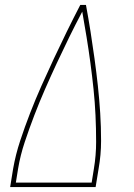

<svg xmlns="http://www.w3.org/2000/svg" viewBox="-20 -755 540 775"><path d="M21 0 33 -74Q43 -131 61.5 -187Q80 -243 101.5 -298.5Q123 -354 147.5 -409Q172 -464 197.5 -518.5Q223 -573 249.5 -627Q276 -681 304 -735H327Q337 -681 345.5 -627Q354 -573 361.5 -518.5Q369 -464 375 -409Q381 -354 384.5 -298.5Q388 -243 388 -186.5Q388 -130 378 -74L366 0ZM350 -18 359 -74Q368 -128 368 -182Q368 -236 365.5 -289.5Q363 -343 357.5 -395.5Q352 -448 345 -500.5Q338 -553 329.5 -605Q321 -657 312 -708Q285 -657 259.5 -605Q234 -553 209.5 -500.5Q185 -448 162 -395.5Q139 -343 118.5 -289.5Q98 -236 80 -182Q62 -128 53 -74L44 -18Z"/></svg>

Font: Iosevka Curly Slab ThObl
Style: Regular
Weight: 100
Italic angle: -9°
Monospace: yes
Designer: Belleve Invis
Foundry: Belleve Invis
Version: Version 11.0.0; ttfautohint (v1.8.3)